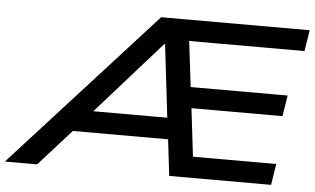

<svg xmlns="http://www.w3.org/2000/svg" viewBox="-112 -782 1409 860"><g transform="rotate(5 592.5 -352.5)"><path d="M-62 0 579 -705H1247L1232 -610H674L709 -646L742 -372L701 -405H1174L1159 -311H707L746 -343L780 -57L738 -95H1150L1135 0H677L653 -202L685 -163H199L261 -198L83 0ZM604 -587 289 -232 267 -259H673L649 -230L607 -587Z"/></g></svg>

Font: Nunito Sans 10pt Expanded SemiBold
Style: Italic
Weight: 600
Width: 7
Italic angle: -9°
Designer: Vernon Adams
Foundry: Vernon Adams
Version: Version 3.101;gftools[0.9.27]